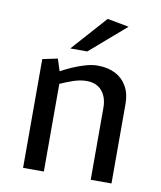

<svg xmlns="http://www.w3.org/2000/svg" viewBox="-76 -718 655 780"><g transform="rotate(10 251.0 -328.0)"><path d="M72 0V-448.7L134.1 -461.8L150 -412.2Q169.8 -423.2 196 -434.8Q222.2 -446.4 249.2 -454.1Q276.2 -461.8 298.8 -461.8Q341.3 -461.8 372.1 -445.9Q402.9 -429.9 419.8 -400Q436.7 -370.1 436.7 -329V0H351V-296.7Q351 -340.1 328.9 -366.2Q306.7 -392.4 265.9 -392.4Q239.1 -392.4 210.9 -382.7Q182.7 -373 157.7 -361.6V0ZM176.6 -511.1 305.6 -655.7 394.5 -639 246.9 -511.1Z"/></g></svg>

Font: Ancizar Sans Thin
Style: Regular
Weight: 100
Designer: Cesar Puertas, Viviana Monsalve, Julian Moncada, Julian Prieto, Jose Castro, Mariel Hernandez, Felipe Aragon, Sara Alarc
Version: Version 8.100